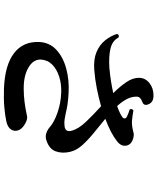

<svg xmlns="http://www.w3.org/2000/svg" viewBox="74 -900 851 1040"><g transform="rotate(90 500.0 -380.5)"><path d="M460 24Q333 19 268.5 -30.5Q204 -80 208 -168Q211 -223 250 -259.5Q289 -296 351 -313Q413 -330 484 -326Q522 -324 547.5 -320Q573 -316 592 -311Q611 -307 627 -304.5Q643 -302 662 -304Q699 -307 688 -345Q677 -382 639 -421.5Q601 -461 556 -502Q510 -489 460 -479Q410 -469 358 -465Q301 -461 262 -477.5Q223 -494 199 -524Q175 -554 164 -589Q171 -603 184 -596Q202 -562 245.5 -552.5Q289 -543 348 -547Q383 -550 418.5 -555.5Q454 -561 485 -568Q450 -603 426 -638Q402 -673 402 -707Q402 -741 430 -763.5Q458 -786 497 -786Q520 -786 531.5 -777Q543 -768 547 -754Q554 -732 530 -724Q522 -722 513 -714.5Q504 -707 504 -694Q504 -666 518 -640Q532 -614 555 -589Q595 -603 613 -616Q622 -622 622 -629.5Q622 -637 612 -642Q604 -646 594 -650Q584 -654 573 -657Q570 -663 572 -669Q574 -675 579 -677H580Q607 -672 633 -669.5Q659 -667 696 -677Q712 -682 733 -675Q765 -665 769.5 -637.5Q774 -610 745 -588Q702 -554 624 -525Q662 -494 700 -463Q738 -432 766.5 -400.5Q795 -369 803 -334Q813 -291 800 -255.5Q787 -220 738 -205Q719 -199 700 -206Q681 -213 668 -225Q642 -248 590.5 -266Q539 -284 483 -286Q436 -288 395.5 -275Q355 -262 330 -237Q305 -212 303 -175Q302 -134 347.5 -108Q393 -82 462 -83Q497 -83 532.5 -87.5Q568 -92 595 -98Q612 -103 624 -101Q636 -99 648 -92Q678 -76 686 -54.5Q694 -33 682 -14.5Q670 4 639 11Q606 18 562.5 22Q519 26 460 24Z"/></g></svg>

Font: Zen Old Mincho Black
Style: Regular
Weight: 900
Designer: Yoshimichi Ohira
Foundry: Positype
Version: Version 1.001